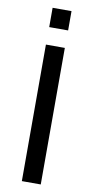

<svg xmlns="http://www.w3.org/2000/svg" viewBox="-97 -911 461 950"><g transform="rotate(10 133.5 -435.5)"><path d="M86 0V-686H181V0ZM87 -774V-871H182V-774Z"/></g></svg>

Font: Archivo SemiBold
Style: Regular
Weight: 400
Version: Version 2.001